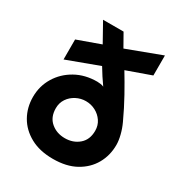

<svg xmlns="http://www.w3.org/2000/svg" viewBox="-177 -853 923 989"><g transform="rotate(30 285.0 -358.0)"><path d="M34 -209Q34 -273 66 -326Q98 -379 154 -410.5Q210 -442 282 -442Q289 -442 301 -440.5Q313 -439 321 -435L291 -479L263 -524L74 -454V-573L210 -622L148 -733H270L313 -657L516 -733V-614L373 -563Q404 -512 436.5 -453.5Q469 -395 500 -328Q514 -298 522 -266Q530 -234 530 -209Q530 -146 501 -95Q472 -44 417 -13.5Q362 17 282 17Q203 17 147.5 -13.5Q92 -44 63 -95Q34 -146 34 -209ZM282 -326Q252 -326 225 -312Q198 -298 181.5 -273.5Q165 -249 165 -217Q165 -164 199 -135Q233 -106 282 -106Q331 -106 365 -135Q399 -164 399 -217Q399 -249 382.5 -273.5Q366 -298 339.5 -312Q313 -326 282 -326Z"/></g></svg>

Font: Kreadon
Style: Bold
Weight: 700
Designer: Reiya WATANABE
Foundry: StudioGnu
Version: Version 1.003; ttfautohint (v1.8.4.7-5d5b);gftools[0.9.32]